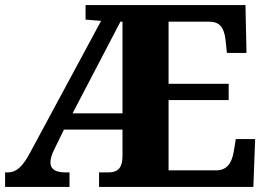

<svg xmlns="http://www.w3.org/2000/svg" viewBox="-20 -734 1050 754"><path d="M0 -57H10Q36 -57 56.5 -75.5Q77 -94 99 -136L377 -652L316 -657V-714H944L948 -526H871L866 -575Q862 -614 847 -631.5Q832 -649 800 -649H642V-405H878V-341H642V-65H830Q886 -65 898 -139L906 -188H982L975 0H369V-57H406Q435 -57 448 -72.5Q461 -88 461 -120V-225H231L194 -149Q178 -118 178 -96Q178 -57 237 -57H253V0H0ZM461 -289V-649H453L265 -289Z"/></svg>

Font: Noto Serif ExtraBold
Style: Regular
Weight: 800
Designer: Monotype Design Team
Foundry: Monotype Imaging Inc.
Version: Version 1.001